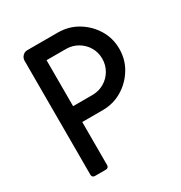

<svg xmlns="http://www.w3.org/2000/svg" viewBox="-165 -823 892 944"><g transform="rotate(-30 281.0 -351.0)"><path d="M102 0Q95 0 90.5 -4.5Q86 -9 86 -16V-663Q86 -679 97 -690.5Q108 -702 124 -702H296Q358 -702 408 -672Q458 -642 488.5 -592.5Q519 -543 519 -482Q519 -421 488.5 -371Q458 -321 408 -291Q358 -261 296 -261H181V-16Q181 -9 176.5 -4.5Q172 0 165 0ZM181 -351H291Q327 -351 357 -368.5Q387 -386 404.5 -416Q422 -446 422 -482Q422 -518 404.5 -547.5Q387 -577 357 -594.5Q327 -612 291 -612H181Z"/></g></svg>

Font: Miriam Libre Medium
Style: Regular
Weight: 500
Version: Version 2.000